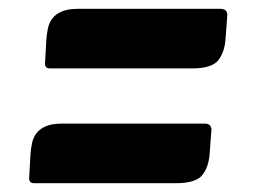

<svg xmlns="http://www.w3.org/2000/svg" viewBox="-20 -509 583 435"><path d="M93 -354Q82 -354 82 -365L85 -419Q86 -432 88.5 -444.5Q91 -457 98.5 -467Q106 -477 120 -483Q134 -489 157 -489H479Q495 -489 495 -475L491 -421Q489 -391 474.5 -372.5Q460 -354 415 -354ZM57 -94Q46 -94 46 -105L49 -159Q50 -172 52.5 -184.5Q55 -197 62.5 -207Q70 -217 84 -223Q98 -229 121 -229H443Q459 -229 459 -215L455 -161Q453 -131 438.5 -112.5Q424 -94 379 -94Z"/></svg>

Font: Poetsen One
Style: Regular
Weight: 400
Designer: Pablo Impallari, Rodrigo Fuenzalida
Foundry: Pablo Impallari, Rodrigo Fuenzalida
Version: Version 1.001; ttfautohint (v0.93) -l 8 -r 50 -G 200 -x 14 -